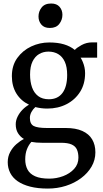

<svg xmlns="http://www.w3.org/2000/svg" viewBox="-20 -809 583 1092"><path d="M252 263.5Q194.5 263.5 151.8 252.5Q109 241.5 80.5 221.8Q52 202 38 174.2Q24 146.5 24 113.5Q24 81.5 37.8 55.8Q51.5 30 72.8 11.2Q94 -7.5 116 -18.5Q95 -31 82.2 -51.8Q69.5 -72.5 69.5 -102Q69.5 -124 80 -145.5Q90.5 -167 107.8 -184.8Q125 -202.5 145 -213.5Q99 -235.5 73.2 -277.2Q47.5 -319 47.5 -376Q47.5 -436.5 78.2 -479.2Q109 -522 157.5 -544.8Q206 -567.5 260.5 -567.5Q308 -567.5 344 -556.8Q380 -546 405.5 -525Q415.5 -537 443.5 -552.5Q471.5 -568 504.5 -568H532.5V-481H438.5Q445.5 -470 451.2 -456Q457 -442 460.5 -426Q464 -410 464 -393Q464 -331.5 435.5 -286.5Q407 -241.5 358.5 -216.5Q310 -191.5 249 -191.5Q230 -191.5 213.5 -193.8Q197 -196 181 -200Q167 -187.5 158.5 -171.5Q150 -155.5 150 -138Q150 -104 171.5 -92.5Q193 -81 248 -81H354.5Q411 -81 448.2 -64.2Q485.5 -47.5 504 -16.5Q522.5 14.5 522.5 57.5Q522.5 101 500.8 138.5Q479 176 441.2 204.2Q403.5 232.5 354.8 248Q306 263.5 252 263.5ZM260.5 207Q301 207 339 192.8Q377 178.5 401.5 151.8Q426 125 426 88Q426 60.5 417.5 41.5Q409 22.5 387.5 12.8Q366 3 325.5 3H218Q202 3 186.8 1.8Q171.5 0.5 158.5 -2Q143 15 133.2 39.8Q123.5 64.5 123.5 97.5Q123.5 130.5 136.5 155.2Q149.5 180 179.8 193.5Q210 207 260.5 207ZM258 -244.5Q308.5 -244.5 335.2 -280.2Q362 -316 362 -382.5Q362 -428 348.8 -457.2Q335.5 -486.5 311.5 -501Q287.5 -515.5 255.5 -515.5Q226.5 -515.5 202.8 -501.8Q179 -488 165 -459.2Q151 -430.5 151 -385Q151 -344 162.2 -312.2Q173.5 -280.5 197.2 -262.5Q221 -244.5 258 -244.5ZM263 -650Q231.5 -650 215.2 -669.2Q199 -688.5 199 -715Q199 -744 216.8 -766.5Q234.5 -789 270.5 -789H271.5Q302.5 -789 318.8 -770.2Q335 -751.5 335 -725Q335 -696 317.2 -673Q299.5 -650 264 -650Z"/></svg>

Font: Merriweather 24pt SemiCondensed
Style: Regular
Weight: 400
Width: 4
Designer: Eben Sorkin
Foundry: Eben Sorkin
Version: Version 2.100